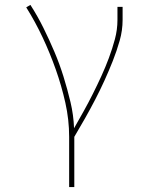

<svg xmlns="http://www.w3.org/2000/svg" viewBox="-20 -558 616 783"><path d="M262 205H283V0Q305 -37 326.5 -75Q348 -113 368 -151.5Q388 -190 406 -229.5Q424 -269 440 -309.5Q456 -350 468 -392Q480 -434 480 -477V-530H459V-477Q459 -437 448.5 -398Q438 -359 424 -321.5Q410 -284 393.5 -248Q377 -212 359 -176Q341 -140 321.5 -105Q302 -70 282 -35Q280 -89 267.5 -141.5Q255 -194 239 -245.5Q223 -297 202 -346.5Q181 -396 157 -444.5Q133 -493 104 -538L87 -528Q124 -469 154 -405Q184 -341 207.5 -274.5Q231 -208 246.5 -139Q262 -70 262 0Z"/></svg>

Font: Iosevka Sparkle Thin
Style: Regular
Weight: 100
Designer: Belleve Invis
Foundry: Belleve Invis
Version: Version 4.5.0; ttfautohint (v1.8.3)